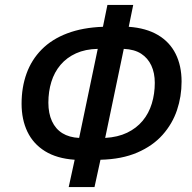

<svg xmlns="http://www.w3.org/2000/svg" viewBox="-20 -744 776 774"><path d="M281 -100Q209 -105 161.5 -134.5Q114 -164 90.5 -213Q67 -262 67 -326Q67 -392 87 -447.5Q107 -503 148 -544.5Q189 -586 251 -609.5Q313 -633 395 -636L413 -724H517L499 -636Q569 -631 616.5 -603Q664 -575 688 -527Q712 -479 712 -415Q712 -355 693.5 -300Q675 -245 635.5 -200.5Q596 -156 533.5 -129Q471 -102 385 -100L361 10H257ZM374 -547Q324 -546 286.5 -529Q249 -512 224 -482.5Q199 -453 187 -414Q175 -375 175 -330Q175 -287 189.5 -255.5Q204 -224 231.5 -207Q259 -190 299 -188ZM404 -188Q455 -191 492.5 -209Q530 -227 555 -257Q580 -287 592 -326.5Q604 -366 604 -410Q604 -450 590 -480Q576 -510 549 -527.5Q522 -545 479 -547Z"/></svg>

Font: Noto Sans Display Medium
Style: Italic
Weight: 500
Italic angle: -12°
Designer: Monotype Design Team
Foundry: Monotype Imaging Inc.
Version: Version 2.003